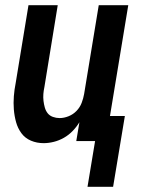

<svg xmlns="http://www.w3.org/2000/svg" viewBox="-20 -540 540 735"><path d="M315 175 344 0H272L284 -72Q273 -54 258 -38.5Q243 -23 224.5 -12.5Q206 -2 186 3Q166 8 147 8Q121 8 98.5 -1.5Q76 -11 62 -30Q48 -49 41.5 -72.5Q35 -96 33 -121Q31 -146 33 -171.5Q35 -197 40 -222L89 -520H201L150 -207Q147 -193 146 -180Q145 -167 146.5 -154Q148 -141 151.5 -128.5Q155 -116 162.5 -106.5Q170 -97 182.5 -92.5Q195 -88 208 -88Q225 -88 242.5 -95Q260 -102 273 -115.5Q286 -129 292.5 -146Q299 -163 302 -180L358 -520H471L401 -96H458L413 175Z"/></svg>

Font: Iosevka SS04
Style: Bold Italic
Weight: 700
Italic angle: -9°
Monospace: yes
Designer: Belleve Invis
Foundry: Belleve Invis
Version: Version 19.0.0; ttfautohint (v1.8.4)